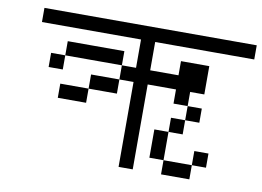

<svg xmlns="http://www.w3.org/2000/svg" viewBox="-70 -793 1140 835"><g transform="rotate(10 500.0 -375.5)"><path d="M875 -125V-187.5H812.5V-125H687.5V-62.5H812.5V-125ZM812.5 -312.5V-375H750V-312.5H687.5V-250H625Q625 -250 625 -125H687.5Q687.5 -125 687.5 -250H750V-312.5ZM1000 -625V-687.5H62.5V-625H500Q500 -625 500 -500H437.5V-437.5H312.5V-375H187.5V-312.5H312.5V-375H437.5V-437.5H500Q500 -437.5 500 -62.5H562.5Q562.5 -62.5 562.5 -437.5H687.5V-375H750V-437.5H812.5Q812.5 -437.5 812.5 -562.5H687.5V-500H562.5Q562.5 -500 562.5 -625ZM187.5 -500H125V-437.5H187.5ZM187.5 -500H437.5V-562.5H187.5Z"/></g></svg>

Font: BFUnifontExMono
Style: Regular
Weight: 500
Version: Version 15.0.06